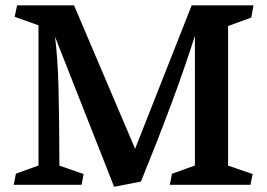

<svg xmlns="http://www.w3.org/2000/svg" viewBox="-20 -696 1005 723"><path d="M35.2 -632.8 44.4 -675.8H258.8L488.8 -135.7L701.7 -675.8H934.6L926.3 -629.9L838.9 -598.1V-72.3L931.6 -40.5L922.9 0H619.6L627.4 -41.5L713.9 -72.8V-561Q673.3 -433.6 623 -299.1Q572.8 -164.6 510.7 -12.2L409.7 7.3L187 -558.1Q197.3 -480.5 200.2 -369.1Q203.1 -257.8 203.6 -89.8V-72.3L294.9 -40.5L287.1 0H31.7L40 -42L125 -72.8V-600.6Z"/></svg>

Font: Vesper Libre Medium
Style: Regular
Weight: 500
Designer: Robert Keller & Kimya Gandhi
Foundry: Mota Italic
Version: Version 1.058